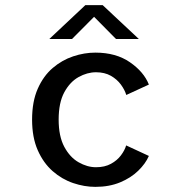

<svg xmlns="http://www.w3.org/2000/svg" viewBox="-20 -717 690 748"><path d="M351.5 11Q308.5 11 265 -3.8Q221.5 -18.5 185.2 -50.2Q149 -82 127 -131.8Q105 -181.5 105 -251Q105 -321.5 127 -371.2Q149 -421 185.2 -452Q221.5 -483 265 -497.5Q308.5 -512 351.5 -512Q432 -512 486.2 -474.5Q540.5 -437 560 -387.5L472 -347Q466 -367 451 -387.5Q436 -408 411.8 -421.8Q387.5 -435.5 354 -435.5Q320 -435.5 286.2 -416.8Q252.5 -398 230.5 -357.5Q208.5 -317 208.5 -251Q208.5 -186 230.5 -145Q252.5 -104 286.2 -84.8Q320 -65.5 354 -65.5Q388 -65.5 412.2 -78.8Q436.5 -92 451.2 -111.8Q466 -131.5 471.5 -150.5L560 -109.5Q547 -79.5 518.5 -51.8Q490 -24 447.8 -6.5Q405.5 11 351.5 11ZM172 -565 312.5 -697H380L521 -565H432L346.5 -651.5L260.5 -565Z"/></svg>

Font: Trispace
Style: Regular
Weight: 400
Designer: Tyler Finck
Foundry: Etcetera Type Company
Version: Version 1.210; ttfautohint (v1.8.3)